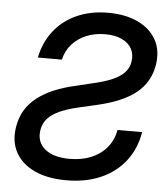

<svg xmlns="http://www.w3.org/2000/svg" viewBox="-53 -787 737 845"><g transform="rotate(5 315.5 -364.0)"><path d="M271 11.7Q187.5 11.7 129.9 -15.4Q72.3 -42.5 46.1 -91.1Q20 -139.6 30.8 -204.1Q37.6 -245.6 57.1 -277.8Q76.7 -310.1 108.2 -334.5Q139.6 -358.9 181.9 -376.7Q224.1 -394.5 276.9 -406.2L356.4 -425.3Q403.8 -436.5 436.5 -450.7Q469.2 -464.8 488.3 -484.9Q507.3 -504.9 511.7 -532.7Q517.1 -565.4 503.4 -590.6Q489.7 -615.7 459.7 -629.6Q429.7 -643.6 386.2 -643.6Q340.8 -643.6 303.5 -628.2Q266.1 -612.8 240.5 -584.2Q214.8 -555.7 205.6 -515.6H99.6Q113.3 -584 152.6 -634Q191.9 -684.1 252.7 -711.4Q313.5 -738.8 391.1 -738.8Q468.3 -738.8 523.4 -712.4Q578.6 -686 604.5 -638.4Q630.4 -590.8 619.6 -526.9Q606.9 -451.2 548.6 -404.1Q490.2 -356.9 380.9 -331.5L296.4 -312Q246.6 -300.3 213.4 -285.2Q180.2 -270 161.9 -249.3Q143.6 -228.5 138.7 -199.7Q129.9 -146.5 167.5 -115Q205.1 -83.5 277.3 -83.5Q329.6 -83.5 371.3 -100.3Q413.1 -117.2 440.7 -149.9Q468.3 -182.6 476.6 -228.5H585.4Q572.8 -153.8 531 -100.1Q489.3 -46.4 423.1 -17.3Q356.9 11.7 271 11.7Z"/></g></svg>

Font: Inter 28pt Medium
Style: Italic
Weight: 500
Italic angle: -9.3988°
Designer: Rasmus Andersson
Foundry: rsms
Version: Version 4.001;git-66647c0bb